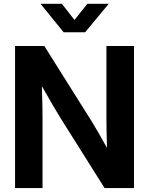

<svg xmlns="http://www.w3.org/2000/svg" viewBox="-20 -963 763 983"><path d="M57.1 0H197.8V-350.1C197.8 -381.8 197.3 -443.8 194.3 -522C237.3 -446.3 274.4 -382.8 295.4 -349.6L515.6 0H666V-727.5H524.9V-351.1C524.9 -321.8 525.9 -261.7 527.8 -206.1C499 -257.8 467.3 -313 450.2 -340.3L207 -727.5H57.1ZM296.9 -943.4H188V-942.9L305.7 -797.9H416L536.1 -942.9V-943.4H427.2L361.3 -860.8Z"/></svg>

Font: Raveo Display Display SemiBold
Style: Regular
Weight: 600
Designer: Jakub Foglar, Rasmus Andersson (Inter)
Foundry: Jakubfoglar.com
Version: Version 1.100;Glyphs 3.2.3 (3260)